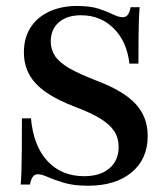

<svg xmlns="http://www.w3.org/2000/svg" viewBox="-20 -602 552 634"><path d="M271 11.3Q223.4 11.3 191.1 1.6Q158.9 -8.1 138.3 -17.3Q117.7 -26.6 104.8 -26.6Q94.4 -26.6 88.3 -18.1Q82.3 -9.7 79 7.3H48.4Q50 -12.1 50.8 -38.7Q51.6 -65.3 52 -106.5Q52.4 -147.6 52.4 -211.3H82.3Q90.3 -120.2 136.7 -70.2Q183.1 -20.2 258.1 -20.2Q310.5 -20.2 341.1 -46Q371.8 -71.8 371.8 -116.9Q371.8 -146 357.7 -168.1Q343.5 -190.3 312.5 -209.7Q281.5 -229 229.8 -248.4Q170.2 -271 132.3 -297.2Q94.4 -323.4 76.6 -356Q58.9 -388.7 58.9 -429Q58.9 -475.8 80.2 -510.1Q101.6 -544.4 141.5 -563.3Q181.5 -582.3 234.7 -582.3Q278.2 -582.3 306.5 -573Q334.7 -563.7 353.2 -554.4Q371.8 -545.2 385.5 -545.2Q396 -545.2 402 -553.2Q408.1 -561.3 411.3 -578.2H441.1Q439.5 -560.5 438.7 -537.9Q437.9 -515.3 437.5 -481Q437.1 -446.8 437.1 -391.9H407.3Q399.2 -464.5 355.6 -508.1Q312.1 -551.6 247.6 -551.6Q200.8 -551.6 174.2 -528.2Q147.6 -504.8 147.6 -465.3Q147.6 -437.9 162.1 -416.5Q176.6 -395.2 209.7 -376.2Q242.7 -357.3 299.2 -335.5Q388.7 -301.6 428.2 -258.5Q467.7 -215.3 467.7 -153.2Q467.7 -76.6 414.5 -32.7Q361.3 11.3 271 11.3Z"/></svg>

Font: Playfair SemiBold
Style: Regular
Weight: 600
Designer: Claus Eggers Sørensen
Foundry: Claus Eggers Sørensen
Version: Version 2.001;gftools[0.9.30]